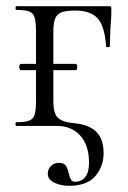

<svg xmlns="http://www.w3.org/2000/svg" viewBox="-20 -406 412 619"><path d="M134 154Q134 140 144 129.5Q154 119 169 119Q186 119 192 128Q198 137 202 154Q205 167 209 173.5Q213 180 222 180Q243 180 255 164.5Q267 149 267 119Q267 62 238.5 31Q210 0 164 0H33Q30 0 30 -6Q30 -12 33 -12Q61 -12 74 -17Q87 -22 91.5 -36Q96 -50 96 -79V-305Q96 -335 91.5 -349.5Q87 -364 74 -369Q61 -374 33 -374Q30 -374 30 -380Q30 -386 33 -386H331Q337 -386 338 -384.5Q339 -383 339 -377Q339 -357 338 -341.5Q337 -326 336 -315L334 -256Q334 -254 328.5 -254Q323 -254 322 -256Q318 -320 295.5 -346Q273 -372 222 -372Q192 -372 177.5 -366Q163 -360 157.5 -345.5Q152 -331 152 -303V-81Q152 -38 168 -25Q184 -12 217 -9Q266 -5 290 18.5Q314 42 314 87Q314 131 287 162Q260 193 203 193Q175 193 154.5 182.5Q134 172 134 154ZM42 -190Q42 -194 43.5 -197Q45 -200 47 -200H224Q229 -200 229 -190Q229 -180 224 -180H47Q45 -180 43.5 -183Q42 -186 42 -190Z"/></svg>

Font: Cormorant
Style: Regular
Weight: 400
Designer: Christian Thalmann (Catharsis Fonts)
Foundry: Catharsis Fonts
Version: Version 4.000